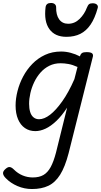

<svg xmlns="http://www.w3.org/2000/svg" viewBox="-62 -866 680 1293"><path d="M153 407Q102 407 55.5 387Q9 367 -23 334Q-40 317 -41.5 302Q-43 287 -24 271Q-8 257 4.5 259Q17 261 32 276Q58 302 90.5 315.5Q123 329 159 329Q202 329 230.5 312.5Q259 296 279 259.5Q299 223 315 162L390 -141Q354 -86 317 -51Q280 -16 244.5 0.5Q209 17 176 17Q136 17 106 -3.5Q76 -24 59.5 -63Q43 -102 43 -155Q43 -202 56 -253Q69 -304 94 -351Q119 -398 156 -436Q193 -474 241.5 -496.5Q290 -519 350 -519Q381 -519 413.5 -510.5Q446 -502 477 -486V-489Q482 -504 491.5 -509.5Q501 -515 521 -515Q550 -515 559 -506Q568 -497 562 -479L400 166Q376 258 343 310.5Q310 363 264 385Q218 407 153 407ZM201 -63Q236 -63 275.5 -93.5Q315 -124 357.5 -184Q400 -244 439 -333L460 -415Q427 -430 399 -435Q371 -440 346 -440Q304 -440 270 -423Q236 -406 210.5 -377Q185 -348 168 -312Q151 -276 142.5 -238.5Q134 -201 134 -167Q134 -136 141 -112.5Q148 -89 163.5 -76Q179 -63 201 -63ZM385 -618Q308 -618 270.5 -670Q233 -722 245 -818Q247 -832 256 -839Q265 -846 281 -846Q298 -846 307 -838Q316 -830 316 -818Q315 -765 336.5 -735.5Q358 -706 397 -706Q441 -706 474 -738.5Q507 -771 523 -814Q530 -832 538 -838Q546 -844 562 -844Q581 -844 590.5 -835Q600 -826 596 -812Q577 -743 548 -700.5Q519 -658 479 -638Q439 -618 385 -618Z"/></svg>

Font: Playwrite DE SAS
Style: Regular
Weight: 400
Designer: Veronika Burian, José Scaglione
Foundry: TypeTogether
Version: Version 1.002